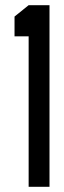

<svg xmlns="http://www.w3.org/2000/svg" viewBox="-20 -720 247 740"><path d="M90.4 0V-580H36V-656.2L90.4 -700H170.8V0Z"/></svg>

Font: Stick No Bills ExtraLight
Style: Regular
Weight: 200
Designer: Kosala Senevirathne, Siva Puranthara, Lasantha Premarathna, Tharique Azeez
Foundry: mooniak
Version: Version 2.000